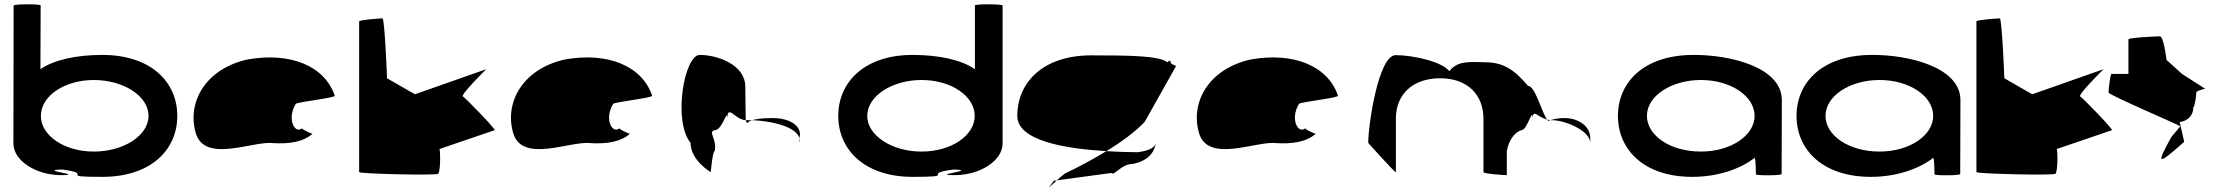

<svg xmlns="http://www.w3.org/2000/svg" viewBox="-20 -810 10340 888"><path d="M42 -146C42 -66 149 0 261 0C382 0 148 -23 266 -26C424 -6 238 8 453 8C679 8 800 -118 800 -274C800 -430 679 -556 453 -556C329 -556 228 -532 167 -490L168 -785C168 -792 43 -792 43 -784ZM169 -274C169 -366 278 -440 414 -440C551 -440 667 -366 667 -274C667 -184 553 -109 414 -109C276 -109 169 -184 169 -274Z M885 -196C926 -52 1151 -160 1243 -148C1315 -144 1380 -152 1425 -191C1417 -193 1375 -212 1377 -217C1346 -188 1304 -257 1348 -330C1365 -340 1538 -358 1528 -368C1481 -506 1322 -570 1125 -535C934 -493 844 -341 885 -196ZM1377 -217C1377 -217 1377 -218 1377 -218C1377 -218 1377 -217 1377 -217ZM1426 -192 1425 -191C1427 -191 1427 -191 1426 -190Z M1641 -14C1641 -6 1994 2 2006 -6C2016 -13 2018 -91 2013 -121L2268 -208C2273 -213 2133 -357 2121 -364C2109 -372 2229 -490 2229 -490L1899 -374L1770 -448C1770 -456 1759 -725 1749 -725C1738 -725 1641 -718 1641 -711Z M2353 -196C2394 -52 2619 -160 2711 -148C2783 -144 2848 -152 2893 -191C2885 -193 2843 -212 2845 -217C2814 -188 2772 -257 2816 -330C2833 -340 3006 -358 2996 -368C2949 -506 2790 -570 2593 -535C2402 -493 2312 -341 2353 -196ZM2845 -217C2845 -217 2845 -218 2845 -218C2845 -218 2845 -217 2845 -217ZM2894 -192 2893 -191C2895 -191 2895 -191 2894 -190Z M3174 -149C3174 -68 3267 -14 3267 -14C3267 -6 3275 -112 3286 -112C3296 -171 3252 -200 3286 -208C3322 -208 3344 -314 3344 -261C3344 -331 3380 -256 3429 -254C3429 -281 3427 -346 3427 -409C3427 -510 3300 -556 3216 -556C3145 -556 3091 -250 3174 -149ZM3429 -254C3431 -246 3434 -242 3436 -241C3436 -237 3434 -246 3458 -254ZM3458 -254C3566 -250 3694 -215 3677 -149V-170C3694 -228 3631 -264 3554 -264C3502 -264 3475 -259 3458 -254Z M3857 -274C3857 -118 3978 8 4201 8C4417 8 4233 -6 4391 -26C4510 -23 4274 0 4396 0C4511 0 4617 -66 4617 -146V-784C4617 -792 4489 -792 4489 -785V-490C4429 -532 4325 -556 4201 -556C3978 -556 3857 -430 3857 -274ZM3991 -274C3991 -366 4106 -440 4242 -440C4379 -440 4488 -366 4488 -274C4488 -184 4381 -109 4242 -109C4104 -109 3991 -184 3991 -274Z M4685 -274C4685 -158 4910 -122 5097 -111C5168 -154 5231 -201 5274 -246L5419 -504C5426 -504 5394 -512 5394 -522C5394 -533 5387 -530 5379 -522C5343 -552 5206 -554 5027 -554C4803 -554 4685 -428 4685 -274ZM4854 26C4819 76 4825 62 4868 24ZM4868 24 5120 -10C5134 6 5164 -52 5220 -52C5262 -60 5315 -84 5325 -146C5317 -124 5292 -113 5242 -106C5214 -106 5161 -107 5097 -111C5033 -72 4966 -36 4906 -8C4890 4 4878 15 4868 24Z M5525 -196C5566 -52 5791 -160 5883 -148C5955 -144 6020 -152 6065 -191C6057 -193 6015 -212 6017 -217C5986 -188 5944 -257 5988 -330C6005 -340 6178 -358 6168 -368C6121 -506 5962 -570 5765 -535C5574 -493 5484 -341 5525 -196ZM6017 -217C6017 -217 6017 -218 6017 -218C6017 -218 6017 -217 6017 -217ZM6066 -192 6065 -191C6067 -191 6067 -191 6066 -190Z M6308 -149C6308 -149 6436 -6 6436 -14V-261C6436 -376 6516 -448 6641 -448C6769 -448 6841 -370 6841 -261V-14C6841 -6 6938 0 6949 0V-112C6959 -164 6987 -200 7017 -208C7044 -208 7069 -320 7069 -261C7069 -309 7091 -269 7135 -257C7111 -290 7080 -413 7047 -413C6979 -494 6927 -522 6847 -522C6763 -525 6720 -526 6683 -481C6648 -526 6513 -555 6435 -555C6355 -555 6308 -230 6308 -149ZM7135 -257C7137 -254 7139 -252 7141 -251L7150 -254ZM7150 -254H7159C7219 -254 7335 -205 7335 -149V-170C7335 -228 7279 -264 7215 -264C7194 -264 7171 -261 7150 -254Z M7463 -274C7463 -118 7583 8 7807 8C7923 8 8029 -28 8095 -80C8101 -76 8101 -4 8101 -4C8101 3 8220 2 8220 -5L8221 -347C8221 -500 7979 -558 7807 -556C7583 -554 7463 -430 7463 -274ZM7597 -274C7597 -366 7709 -440 7847 -440C7984 -440 8095 -366 8095 -274C8095 -184 7986 -109 7847 -109C7704 -109 7597 -184 7597 -274Z M8289 -274C8289 -118 8409 8 8633 8C8749 8 8855 -28 8921 -80C8927 -76 8927 -4 8927 -4C8927 3 9046 2 9046 -5L9047 -347C9047 -500 8805 -558 8633 -556C8409 -554 8289 -430 8289 -274ZM8423 -274C8423 -366 8535 -440 8673 -440C8810 -440 8921 -366 8921 -274C8921 -184 8812 -109 8673 -109C8530 -109 8423 -184 8423 -274Z M9121 -14C9121 -6 9474 2 9486 -6C9496 -13 9498 -91 9493 -121L9748 -208C9753 -213 9613 -357 9601 -364C9589 -372 9709 -490 9709 -490L9379 -374L9250 -448C9250 -456 9239 -725 9229 -725C9218 -725 9121 -718 9121 -711Z M9732 -382C9732 -371 10072 -226 10064 -226L10023 -177C9943 -34 9968 -54 10082 -154L10061 -246C10077 -246 10124 -261 10124 -314C10131 -314 10138 -371 10138 -382C10138 -392 10185 -400 10178 -400L10072 -468L10000 -533C10000 -540 9986 -642 9970 -642C9954 -642 9824 -636 9824 -628V-468H9746C9739 -468 9732 -392 9732 -382Z"/></svg>

Font: Ampere
Style: SCSuExt
Weight: 400
Version: Version 1